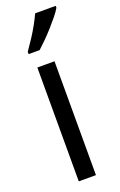

<svg xmlns="http://www.w3.org/2000/svg" viewBox="-150 -809 534 851"><g transform="rotate(-20 117.5 -383.0)"><path d="M146 0H65V-537H146ZM235 -757Q226 -741 209.5 -721Q193 -701 174 -679.5Q155 -658 135.5 -639Q116 -620 101 -606H49V-617Q68 -644 84.5 -669.5Q101 -695 114.5 -719.5Q128 -744 138 -766H235Z"/></g></svg>

Font: Noto Sans Khmer ExtraCondensed
Style: Regular
Weight: 400
Width: 2
Designer: Danh Hong and the Monotype Design Team
Foundry: Monotype Imaging Inc.
Version: Version 2.004